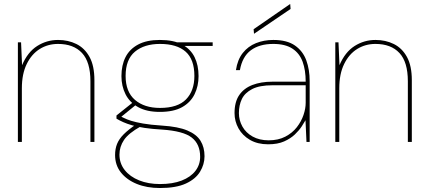

<svg xmlns="http://www.w3.org/2000/svg" viewBox="-20 -714 2150 966"><path d="M70 0V-501H86L91 -386Q119 -452 167 -482.5Q215 -513 272 -513Q323 -513 364.5 -492.5Q406 -472 430.5 -427.5Q455 -383 455 -310V0H435V-305Q435 -402 392.5 -447.5Q350 -493 272 -493Q221 -493 180 -467.5Q139 -442 114.5 -392Q90 -342 90 -270V0Z M785 232Q719 232 668.5 211.5Q618 191 588.5 154Q559 117 559 66Q559 35 569 10Q579 -15 602.5 -38.5Q626 -62 666 -89L688 -78Q627 -44 604 -10Q581 24 581 64Q581 108 607.5 141.5Q634 175 680 193.5Q726 212 785 212Q849 212 894 194.5Q939 177 963 146Q987 115 987 75Q987 11 944.5 -22Q902 -55 795 -62Q744 -65 707.5 -70.5Q671 -76 645 -83.5Q619 -91 600 -99.5Q581 -108 566 -117V-133L650 -200L672 -193L581 -119L575 -133Q589 -128 603.5 -120.5Q618 -113 640.5 -106Q663 -99 699.5 -92.5Q736 -86 796 -82Q876 -77 922.5 -57.5Q969 -38 989 -5.5Q1009 27 1009 72Q1009 113 986.5 150Q964 187 915 209.5Q866 232 785 232ZM784 -151Q718 -151 675 -175Q632 -199 611.5 -240Q591 -281 591 -331Q591 -386 611.5 -426.5Q632 -467 675 -490Q718 -513 784 -513Q854 -513 896.5 -490Q939 -467 959 -426.5Q979 -386 979 -331Q979 -281 959 -240Q939 -199 896.5 -175Q854 -151 784 -151ZM785 -171Q874 -171 916 -214Q958 -257 958 -332Q958 -415 914 -454Q870 -493 785 -493Q706 -493 659 -454Q612 -415 612 -332Q612 -252 659 -211.5Q706 -171 785 -171ZM879 -483 870 -501H1050V-483Z M1329 12Q1276 12 1238 -10Q1200 -32 1180 -68Q1160 -104 1160 -145Q1160 -201 1183.5 -235.5Q1207 -270 1250 -286.5Q1293 -303 1350 -303H1518Q1518 -361 1502.5 -403.5Q1487 -446 1451 -469.5Q1415 -493 1355 -493Q1285 -493 1242 -461Q1199 -429 1187 -361H1167Q1175 -414 1201.5 -447.5Q1228 -481 1268 -497Q1308 -513 1355 -513Q1424 -513 1464 -485Q1504 -457 1521 -410.5Q1538 -364 1538 -306V0H1522L1517 -109Q1511 -98 1498 -78Q1485 -58 1463.5 -37.5Q1442 -17 1409.5 -2.5Q1377 12 1329 12ZM1332 -8Q1380 -8 1415.5 -26.5Q1451 -45 1473.5 -74Q1496 -103 1507 -135.5Q1518 -168 1518 -197V-285H1351Q1286 -285 1249 -266Q1212 -247 1197 -216Q1182 -185 1182 -145Q1182 -109 1199.5 -77.5Q1217 -46 1251 -27Q1285 -8 1332 -8ZM1258 -544 1256 -567 1440 -694 1442 -669Z M1667 0V-501H1683L1688 -386Q1716 -452 1764 -482.5Q1812 -513 1869 -513Q1920 -513 1961.5 -492.5Q2003 -472 2027.5 -427.5Q2052 -383 2052 -310V0H2032V-305Q2032 -402 1989.5 -447.5Q1947 -493 1869 -493Q1818 -493 1777 -467.5Q1736 -442 1711.5 -392Q1687 -342 1687 -270V0Z"/></svg>

Font: DM Sans 18pt Thin
Style: Regular
Weight: 250
Designer: Colophon Foundry, Jonny Pinhorn
Foundry: Colophon Foundry
Version: Version 4.004;gftools[0.9.30]